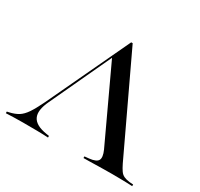

<svg xmlns="http://www.w3.org/2000/svg" viewBox="-138 -741 938 900"><g transform="rotate(30 331.5 -290.5)"><path d="M339.5 -581.5 581.5 -69.4Q591.9 -48.4 600.4 -36.3Q608.9 -24.2 621 -18.5Q633.1 -12.9 651.6 -10.5L672.6 -8.9V0Q660.5 -0.8 644 -1.2Q627.4 -1.6 607.3 -2Q587.1 -2.4 563.7 -2.4H562.9H562.1Q538.7 -2.4 516.9 -2Q495.2 -1.6 475.8 -1.2Q456.5 -0.8 439.5 -0.4Q422.6 0 408.9 0V-8.9L433.1 -11.3Q471 -15.3 479.4 -31.5Q487.9 -47.6 472.6 -82.3L287.9 -478.2L296.8 -488.7L137.1 -146Q108.9 -87.1 124.6 -54Q140.3 -21 201.6 -11.3L216.9 -8.9V0Q190.3 -1.6 155.6 -2Q121 -2.4 80.6 -2.4Q50 -2.4 28.2 -1.6Q6.5 -0.8 -11.3 0V-8.9L0 -11.3Q28.2 -17.7 47.2 -29.4Q66.1 -41.1 83.1 -66.1Q100 -91.1 121.8 -136.3L331.5 -581.5Z"/></g></svg>

Font: Playfair 144pt SemiExpanded Medium
Style: Regular
Weight: 500
Width: 6
Designer: Claus Eggers Sørensen
Foundry: Claus Eggers Sørensen
Version: Version 2.203